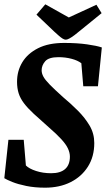

<svg xmlns="http://www.w3.org/2000/svg" viewBox="-20 -859 492 890"><path d="M189 11Q141 11 102 3Q63 -5 37 -15.5Q11 -26 0 -33L19 -211H90L100 -92Q115 -77 147 -66.5Q179 -56 217 -56Q260 -56 282 -75.5Q304 -95 304 -133Q304 -151 295 -170.5Q286 -190 264 -214Q242 -238 205 -270Q164 -306 136 -332Q108 -358 91 -380.5Q74 -403 66.5 -426.5Q59 -450 59 -480Q59 -530 83.5 -570.5Q108 -611 156.5 -635.5Q205 -660 277 -660Q337 -660 383 -653.5Q429 -647 452 -639L434 -459H366L357 -566Q340 -579 311.5 -586.5Q283 -594 251 -594Q206 -594 189.5 -575Q173 -556 173 -533Q173 -519 181 -504Q189 -489 210.5 -467Q232 -445 272 -409Q308 -379 341 -346Q374 -313 395.5 -276.5Q417 -240 417 -196Q417 -133 387.5 -86.5Q358 -40 307 -14.5Q256 11 189 11ZM285 -675Q278 -675 269.5 -680.5Q261 -686 251.5 -694.5Q242 -703 232 -712L149 -791L190 -839L299 -778L427 -837L451 -798L360 -724Q341 -708 326.5 -697Q312 -686 301.5 -680.5Q291 -675 285 -675Z"/></svg>

Font: Faustina
Style: Bold Italic
Weight: 700
Italic angle: -8°
Designer: Alfonso Garcia
Foundry: http://www.omnibus-type.com
Version: Version 1.200